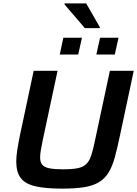

<svg xmlns="http://www.w3.org/2000/svg" viewBox="-20 -1106 810 1134"><path d="M346 8Q245 8 186 -6.5Q127 -21 101.5 -56Q76 -91 76 -151Q76 -182 82 -220.5Q88 -259 98 -308L179 -688H320L232 -276Q225 -242 221 -218Q217 -194 217 -176Q217 -148 229.5 -133Q242 -118 271.5 -112Q301 -106 351 -106Q406 -106 438.5 -112.5Q471 -119 489.5 -137Q508 -155 519 -188.5Q530 -222 541 -276L629 -688H770L689 -308Q673 -231 658 -176.5Q643 -122 621 -86.5Q599 -51 564.5 -30Q530 -9 477.5 -0.5Q425 8 346 8ZM549 -784 571 -883H680L658 -784ZM333 -784 354 -883H464L442 -784ZM481 -940 361 -1080 362 -1086H489L570 -945L569 -940Z"/></svg>

Font: Saira SemiExpanded SemiBold
Style: Italic
Weight: 600
Width: 6
Italic angle: -12°
Designer: Hector Gatti with collaboration of the Omnibus-Type team
Foundry: Omnibus-Type
Version: Version 1.101